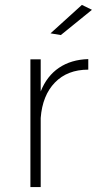

<svg xmlns="http://www.w3.org/2000/svg" viewBox="-20 -763 395 783"><path d="M340 -522V-479Q255 -479 204 -426.5Q153 -374 146 -282V0H104V-521H146V-390Q171 -453 220.5 -486.5Q270 -520 340 -522ZM314 -743 355 -723 228 -620 186 -627Z"/></svg>

Font: Argentum Sans ExtraLight
Style: Regular
Weight: 275
Designer: Julieta Ulanovsky (Modified by Cristiano Sobral)
Foundry: Julieta Ulanovsky
Version: Version 1.000; ttfautohint (v1.5.65-e2d9)